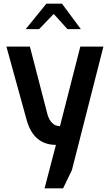

<svg xmlns="http://www.w3.org/2000/svg" viewBox="-20 -790 599 1047"><path d="M285 0Q163 0 125 -137L15 -536H143L240 -162Q249 -135 262 -122Q275 -109 284.5 -106Q294 -103 307 -102L418 -536H544L372 138L324 237H223ZM233 -770H318L421 -631H348L273 -714L193 -631H120Z"/></svg>

Font: Exo SemiBold
Style: Regular
Weight: 600
Designer: Natanael Gama
Foundry: Natanael Gama
Version: Version 1.500